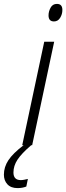

<svg xmlns="http://www.w3.org/2000/svg" viewBox="-111 -745 340 985"><path d="M209 -694Q209 -725 181 -725Q159 -725 148.5 -705.5Q138 -686 138 -666Q138 -635 166 -635Q186 -635 197.5 -653.5Q209 -672 209 -694ZM10 0Q-45 42 -68 77Q-91 112 -91 151Q-91 181 -73 200.5Q-55 220 -21 220Q4 220 24 212L32 173Q23 175 13.5 177Q4 179 -4 179Q-42 179 -42 140Q-42 106 -21.5 74.5Q-1 43 49 0H54L167 -531H116L3 0Z"/></svg>

Font: Noto Sans Display Condensed Light
Style: Italic
Weight: 300
Width: 3
Designer: Monotype Design team
Foundry: Monotype Imaging Inc.
Version: 1.000